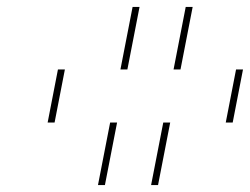

<svg xmlns="http://www.w3.org/2000/svg" viewBox="-20 -691 720 553"><path d="M415.2 -158 450.2 -338H630.2L659.9 -491H479.9L514.9 -671H361.9L326.9 -491H146.9L117.2 -338H297.2L262.2 -158ZM435.2 -158H282.2L317.2 -338H137.2L166.9 -491H346.9L381.9 -671H534.9L499.9 -491H679.9L650.2 -338H470.2Z"/></svg>

Font: Hussar Plate
Style: Obl
Weight: 700
Foundry: Cannot Into Space Fonts
Version: Version 0.798247